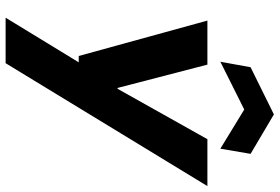

<svg xmlns="http://www.w3.org/2000/svg" viewBox="-172 -594 972 667"><g transform="rotate(90 313.5 -261.0)"><path d="M42 205 197 -49H175L52 -496H205L286 -184H289L464 -496H627L200 205ZM195 -541 214 -646 378 -727 515 -646 497 -541 361 -624Z"/></g></svg>

Font: DM Sans 36pt Black
Style: Italic
Weight: 900
Italic angle: -10°
Designer: Colophon Foundry, Jonny Pinhorn
Foundry: Colophon Foundry
Version: Version 4.004;gftools[0.9.30]